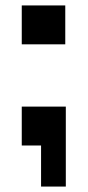

<svg xmlns="http://www.w3.org/2000/svg" viewBox="-20 -535 324 706"><path d="M60 -372V-515H220V-372ZM131 151V0H60V-143H222V151Z"/></svg>

Font: Zen Dots
Style: Regular
Weight: 400
Designer: Yoshimichi Ohira
Foundry: A-1 Corp ZenFonts
Version: Version 1.000; ttfautohint (v1.8.3)